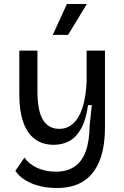

<svg xmlns="http://www.w3.org/2000/svg" viewBox="-20 -771 623 964"><path d="M264 173Q223 173 183.5 164Q144 155 111 136Q78 117 57 87L103 20Q126 54 168 72.5Q210 91 260 91Q316 91 353.5 66Q391 41 410 -10Q429 -61 430 -139L441 -243H422Q412 -170 388 -126.5Q364 -83 329.5 -63.5Q295 -44 250 -44Q194 -44 155.5 -72.5Q117 -101 97 -157Q77 -213 77 -293V-517H168V-312Q168 -215 195.5 -169.5Q223 -124 278 -124Q308 -124 332 -139Q356 -154 373.5 -183.5Q391 -213 401.5 -257Q412 -301 415 -361V-517H507V-133Q507 -73 497.5 -24.5Q488 24 468.5 61Q449 98 420.5 123Q392 148 353 160.5Q314 173 264 173ZM322 -596H245L316 -751H416Z"/></svg>

Font: Bricolage Grotesque 16pt
Style: Regular
Weight: 400
Version: Version 1.001;gftools[0.9.33.dev8+g029e19f]